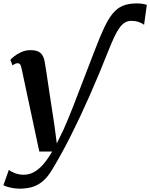

<svg xmlns="http://www.w3.org/2000/svg" viewBox="-55 -854 880 1124"><path d="M60 250.5Q32 250.5 4.5 244Q-23 237.5 -35 230L-3 140Q8 150.5 32.8 159.8Q57.5 169 84.5 169Q113.5 169 140.5 155.2Q167.5 141.5 194.8 111.8Q222 82 250.5 33H175L71 -454.5Q67.5 -471.5 62.2 -477.8Q57 -484 49 -484Q41.5 -484 34.2 -480.8Q27 -477.5 18.5 -471L5.5 -503Q11 -510.5 28 -524.2Q45 -538 70 -549.2Q95 -560.5 124.5 -560.5Q165.5 -560.5 183.8 -542.2Q202 -524 207 -490Q212 -460 216.8 -429.5Q221.5 -399 226 -368Q230.5 -337 235.2 -306Q240 -275 244.8 -243.8Q249.5 -212.5 254.2 -181.8Q259 -151 263.5 -121L277.5 -14.5L317.5 -96.5Q342.5 -152.5 371.5 -226.5Q400.5 -300.5 433 -386Q465.5 -471.5 500.5 -561.5Q530 -638.5 554.5 -691Q579 -743.5 605 -775Q631 -806.5 664.2 -820.2Q697.5 -834 745 -834Q768.5 -834 783.5 -831Q798.5 -828 804.5 -825.5L788.5 -709Q776.5 -718.5 756.8 -725.2Q737 -732 714 -732Q693.5 -732 676.8 -722.2Q660 -712.5 644.8 -691.5Q629.5 -670.5 613.8 -637Q598 -603.5 579 -555.5Q523.5 -415.5 468 -290Q412.5 -164.5 358 -56.5Q303.5 51.5 250 139.5Q223 185 193 209Q163 233 130.2 241.8Q97.5 250.5 60 250.5Z"/></svg>

Font: Merriweather 36pt
Style: Bold Italic
Weight: 700
Italic angle: -7.8°
Version: Version 2.101